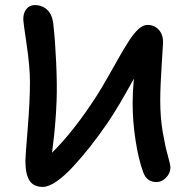

<svg xmlns="http://www.w3.org/2000/svg" viewBox="-20 -774 757 757"><path d="M148.9 -37.1Q111.8 -37.1 95.9 -62.7Q80.1 -88.4 80.1 -140.1Q80.1 -155.3 89.1 -265.6Q98.1 -376 98.1 -450.2Q98.1 -510.3 85 -598.4Q71.8 -686.5 71.8 -699.2Q71.8 -722.2 83.7 -738Q95.7 -753.9 117.2 -753.9Q147.5 -753.9 167.7 -733.9Q188 -713.9 190.9 -671.9Q197.3 -617.2 201.4 -528.3Q205.6 -439.5 203.1 -377Q202.1 -351.1 200.7 -327.1Q199.2 -303.2 197 -278.6Q194.8 -253.9 193.4 -241Q191.9 -228 188.7 -201.9Q185.5 -175.8 185.1 -171.9Q269.5 -254.9 357.9 -391.1Q379.4 -424.3 405.5 -470.5Q431.6 -516.6 450 -549.1Q468.3 -581.5 488.3 -612.5Q508.3 -643.6 526.4 -659.7Q544.4 -675.8 561 -675.8Q588.9 -675.8 606 -656.7Q623 -637.7 623 -606.9Q623 -601.6 617.4 -516.8Q611.8 -432.1 611.8 -377.9Q611.8 -309.6 621.8 -252.2Q631.8 -194.8 641.8 -160.2Q651.9 -125.5 651.9 -112.8Q651.9 -90.8 634.5 -73.5Q617.2 -56.2 597.2 -56.2Q558.6 -56.2 544.9 -94.2Q525.9 -145.5 514.4 -220.7Q502.9 -295.9 502.9 -369.1Q502.9 -410.2 507.8 -463.9Q447.8 -353.5 403.8 -289.1Q369.6 -239.3 335.9 -196.5Q302.2 -153.8 267.8 -116.7Q233.4 -79.6 202.4 -58.3Q171.4 -37.1 148.9 -37.1Z"/></svg>

Font: Shantell Sans Irregular Bouncy
Style: Regular
Weight: 500
Designer: Stephen Nixon, Anya Danilova, Shantell Martin
Foundry: Arrow Type
Version: Version 1.006;[9816181b4]